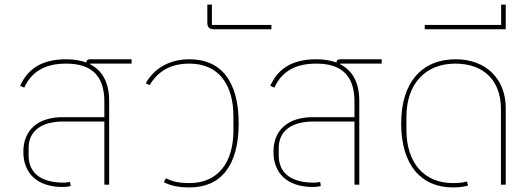

<svg xmlns="http://www.w3.org/2000/svg" viewBox="-20 -807 2315 839"><path d="M254 10C268 10 282 8 289 6L286 -12C280 -11 271 -9 258 -9C160 -9 105 -50 105 -128V-160C105 -235 161 -276 257 -276H436V0H457V-366C457 -444 429 -498 374 -526V-529H555V-548H374C363 -548 358 -544 357 -534C332 -543 303 -548 269 -548C159 -548 100 -503 68 -432L86 -424C119 -497 181 -529 269 -529C378 -529 436 -478 436 -363V-295H254C146 -295 82 -239 82 -144C82 -47 145 10 254 10Z M809 12C945 12 1023 -83 1023 -268C1023 -452 946 -548 808 -548C718 -548 652 -506 617 -443L634 -435C671 -497 726 -529 808 -529C934 -529 1000 -439 1000 -299V-237C1000 -97 933 -7 808 -7C763 -7 735 -13 705 -28L696 -11C728 6 764 12 809 12Z M915 -679H1166V-698H906V-787H886V-708C886 -688 895 -679 915 -679Z M1347 10C1361 10 1375 8 1382 6L1379 -12C1373 -11 1364 -9 1351 -9C1253 -9 1198 -50 1198 -128V-160C1198 -235 1254 -276 1350 -276H1529V0H1550V-366C1550 -444 1522 -498 1467 -526V-529H1648V-548H1467C1456 -548 1451 -544 1450 -534C1425 -543 1396 -548 1362 -548C1252 -548 1193 -503 1161 -432L1179 -424C1212 -497 1274 -529 1362 -529C1471 -529 1529 -478 1529 -363V-295H1347C1239 -295 1175 -239 1175 -144C1175 -47 1238 10 1347 10Z M1959 12C1981 12 2005 10 2025 4L2021 -14C1999 -8 1980 -7 1959 -7C1835 -7 1756 -93 1756 -240V-296C1756 -439 1837 -529 1970 -529C2094 -529 2169 -455 2169 -331V0H2190V-334C2190 -463 2103 -548 1971 -548C1824 -548 1733 -447 1733 -268C1733 -85 1821 12 1959 12Z M1836 -679H2190V-787H2170V-698H1836Z"/></svg>

Font: IBM Plex Thai Thin
Style: Regular
Weight: 100
Designer: Mike Abbink, Paul van der Laan, Pieter van Rosmalen, Ben Mitchell, Mark Frömberg
Foundry: Bold Monday
Version: Version 1.0